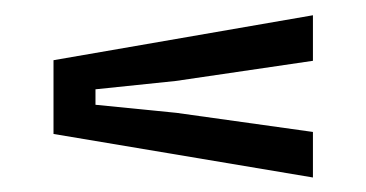

<svg xmlns="http://www.w3.org/2000/svg" viewBox="-20 -519 492 258"><path d="M400.5 -280.5 51.9 -339V-438.1L400.5 -498.5V-437.3L216.1 -410.2L108.3 -399V-378.2L216.9 -367.4L400.5 -341.7Z"/></svg>

Font: Big Shoulders Stencil Thin
Style: Regular
Weight: 100
Designer: Patric King
Foundry: XO Type Co
Version: Version 2.001